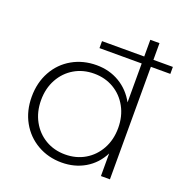

<svg xmlns="http://www.w3.org/2000/svg" viewBox="-133 -861 942 983"><g transform="rotate(20 338.0 -369.0)"><path d="M570 -742V0H521V-123Q490 -62 434 -29Q378 4 307 4Q234 4 175 -30Q116 -64 82.5 -124Q49 -184 49 -261Q49 -338 82.5 -398.5Q116 -459 175 -492.5Q234 -526 307 -526Q377 -526 432.5 -493Q488 -460 520 -401V-742ZM520 -261Q520 -325 492.5 -375Q465 -425 417.5 -453Q370 -481 310 -481Q250 -481 202.5 -453Q155 -425 127.5 -375Q100 -325 100 -261Q100 -197 127.5 -147Q155 -97 202.5 -69Q250 -41 310 -41Q370 -41 417.5 -69Q465 -97 492.5 -147Q520 -197 520 -261ZM290 -651H676V-613H290Z"/></g></svg>

Font: Idrija Light
Style: Regular
Weight: 300
Designer: Julieta Ulanovsky
Foundry: Julieta Ulanovsky
Version: Version 7.200